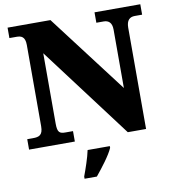

<svg xmlns="http://www.w3.org/2000/svg" viewBox="-98 -800 1002 1107"><g transform="rotate(-10 403.0 -246.5)"><path d="M289 0V-61H246C211 -61 198 -68 198 -121V-533L599 0H706V-593C706 -636 725 -653 755 -653H798V-714H530V-653H573C600 -653 621 -639 621 -597V-255L272 -714H21V-653H63C89 -653 113 -646 113 -597V-121C113 -68 90 -61 54 -61H21V0ZM307 221H379C415 177 465 113 483 71V61H353C345 102 321 171 307 208Z"/></g></svg>

Font: UArctic Serif Black
Style: Regular
Weight: 900
Designer: Customization by Puisto advertising & original work Monotype Design Team
Foundry: Monotype Imaging Inc.
Version: Version 2.004